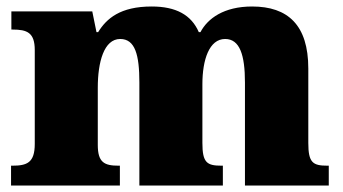

<svg xmlns="http://www.w3.org/2000/svg" viewBox="-20 -571 1056 591"><path d="M14 0H349V-61H345C301 -61 281 -71 281 -125V-301C281 -380 300 -451 350 -451C396 -451 409 -402 409 -317V0H666V-61H662C617 -61 603 -70 603 -131V-312C603 -387 624 -451 673 -451C718 -451 734 -402 734 -317V0H992V-61H988C943 -61 929 -70 929 -131V-360C929 -494 866 -551 756 -551C669 -551 619 -514 597 -472H592C569 -525 522 -551 447 -551C350 -551 308 -514 282 -472H277L264 -536H15V-480H19C63 -480 87 -471 87 -417V-128C87 -70 63 -61 18 -61H14Z"/></svg>

Font: Noto Serif Gurmukhi Black
Style: Regular
Weight: 900
Designer: Vaibhav Singh and the Monotype Design Team
Foundry: Monotype Imaging Inc.
Version: Version 2.004